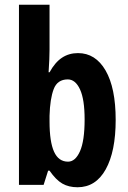

<svg xmlns="http://www.w3.org/2000/svg" viewBox="-20 -780 541 810"><path d="M189 -571Q189 -555 188 -529Q187 -503 185 -475H189Q212 -517 241.5 -536.5Q271 -556 309 -556Q383 -556 425.5 -482.5Q468 -409 468 -274Q468 -141 426 -65.5Q384 10 307 10Q270 10 243 -5.5Q216 -21 189 -60H183L164 0H60V-760H189ZM266 -445Q222 -445 206.5 -404Q191 -363 189 -292V-267Q189 -182 208 -140Q227 -98 267 -98Q298 -98 317.5 -142Q337 -186 337 -276Q337 -361 317.5 -403Q298 -445 266 -445Z"/></svg>

Font: Noto Sans Telugu ExtraCondensed
Style: Bold
Weight: 700
Width: 2
Designer: Jelle Bosma - Monotype Design Team
Foundry: Monotype Imaging Inc.
Version: Version 2.005; ttfautohint (v1.8.4.7-5d5b)